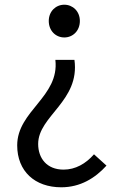

<svg xmlns="http://www.w3.org/2000/svg" viewBox="-20 -576 514 815"><path d="M240 219C321 219 384 180 432 127L379 79C344 119 300 144 250 144C178 144 142 95 142 35C142 -84 320 -147 296 -322H215C233 -165 53 -106 53 41C53 151 128 219 240 219ZM253 -417C289 -417 319 -445 319 -487C319 -528 289 -556 253 -556C217 -556 187 -528 187 -487C187 -445 217 -417 253 -417Z"/></svg>

Font: Kinto Sans
Style: Regular
Weight: 400
Designer: Authors: Ryoko NISHIZUKA  (kana & ideographs); Paul D. Hunt (Latin, Greek & Cyrillic); Wenlong ZHANG  (bopomofo); Sandol
Foundry: Adobe Systems Incorporated, ookami Inc.
Version: Version 0.001